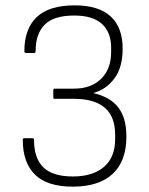

<svg xmlns="http://www.w3.org/2000/svg" viewBox="-20 -686 558 717"><path d="M252 11Q156 11 110.5 -34Q65 -79 65 -164Q65 -170 71 -170H101Q107 -170 107 -164Q107 -95 142 -61Q177 -27 252 -27Q327 -27 368.5 -63Q410 -99 410 -166V-183Q410 -317 256 -317H184Q179 -317 179 -322V-349Q179 -355 184 -355H257Q320 -355 357.5 -391.5Q395 -428 395 -492V-508Q395 -565 361 -596.5Q327 -628 257 -628Q181 -628 147 -594Q113 -560 113 -495Q113 -488 107 -488H77Q71 -488 71 -495Q71 -578 117 -622Q163 -666 259 -666Q348 -666 393 -625Q438 -584 438 -504Q438 -435 408 -394Q378 -353 330 -339V-338Q391 -324 421.5 -285Q452 -246 452 -176Q452 -84 400.5 -36.5Q349 11 252 11Z"/></svg>

Font: Sofia Sans Semi Condensed ExtraLight
Style: Regular
Weight: 250
Version: Version 4.100